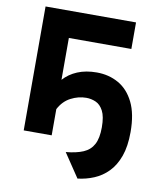

<svg xmlns="http://www.w3.org/2000/svg" viewBox="-97 -778 904 1068"><g transform="rotate(10 355.0 -244.0)"><path d="M73 0V-700H584V-550H231V-313.5Q262 -348.5 309 -368.2Q356 -388 418 -388Q486.5 -388 541.2 -357Q596 -326 628 -261Q660 -196 660 -94Q660 -13 639.8 43Q619.5 99 585 134.2Q550.5 169.5 506.2 188Q462 206.5 414 212L324 78Q383.5 72.5 422 56Q460.5 39.5 479.2 4.5Q498 -30.5 498 -92Q498 -153 481.2 -184.8Q464.5 -216.5 438.5 -227.8Q412.5 -239 385 -239Q340 -239 297.8 -217Q255.5 -195 231 -148V0Z"/></g></svg>

Font: Overpass Black
Style: Regular
Weight: 900
Designer: Delve Withrington, Dave Bailey, Thomas Jockin
Foundry: Delve Fonts LLC
Version: Version 4.000; ttfautohint (v1.8.3)